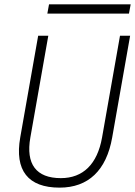

<svg xmlns="http://www.w3.org/2000/svg" viewBox="-20 -859 626 889"><path d="M255.9 9.8C388.7 9.8 472.7 -69.8 499.5 -222.7L582.5 -693.4H535.6L452.6 -222.7C430.7 -98.6 364.3 -34.2 261.7 -34.2C147.5 -34.2 98.6 -99.1 120.6 -222.7L203.6 -693.4H156.7L73.7 -222.7C46.9 -69.8 109.9 9.8 255.9 9.8ZM199.2 -795.9H577.1L585 -838.9H207Z"/></svg>

Font: Cascadia Code PL ExtraLight
Style: Italic
Weight: 200
Italic angle: -10°
Monospace: yes
Designer: Aaron Bell
Foundry: Saja Typeworks
Version: Version 2404.023